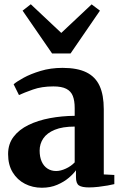

<svg xmlns="http://www.w3.org/2000/svg" viewBox="-20 -870 574 901"><path d="M176.5 11Q133 11 97 -7.5Q61 -26 39.5 -61.2Q18 -96.5 18 -147Q18 -194.5 43.8 -228.2Q69.5 -262 113.8 -283.5Q158 -305 214 -315.5Q270 -326 330.5 -326.5V-363Q330.5 -397 321.8 -419.5Q313 -442 291.2 -453.2Q269.5 -464.5 230.5 -464.5Q176 -464.5 134.5 -449.8Q93 -435 69 -424L44 -474.5Q58 -487 90.8 -505Q123.5 -523 170.5 -537.2Q217.5 -551.5 273.5 -551.5Q343 -551.5 385.5 -530.5Q428 -509.5 447.5 -466.8Q467 -424 467 -357.5V-51.5L516.5 -49V-6Q505.5 -3 485.2 0.5Q465 4 441.8 6.8Q418.5 9.5 397.5 9.5Q364.5 9.5 350.5 0.2Q336.5 -9 336.5 -39V-71Q325.5 -55 303 -35.8Q280.5 -16.5 248.5 -2.8Q216.5 11 176.5 11ZM243.5 -67.5Q264.5 -67.5 289 -78.8Q313.5 -90 330.5 -108V-276Q273.5 -276 237 -261Q200.5 -246 183.2 -220.5Q166 -195 166 -163.5Q166 -133 175.8 -111.5Q185.5 -90 203 -78.8Q220.5 -67.5 243.5 -67.5ZM224.5 -619 86 -820 124.5 -850 267.5 -715.5 410 -849.5 449 -820 311 -619Z"/></svg>

Font: Merriweather 60pt
Style: Bold
Weight: 700
Version: Version 2.100